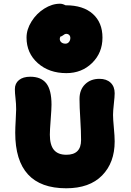

<svg xmlns="http://www.w3.org/2000/svg" viewBox="-20 -1073 699 1021"><path d="M333 -684.1Q240.7 -684.1 180.9 -737.3Q121.1 -790.5 121.1 -873Q121.1 -916.5 147.5 -958.7Q173.8 -1001 215.3 -1027.1Q256.8 -1053.2 298.8 -1053.2Q313 -1053.2 328.1 -1044.9H330.1Q422.4 -1044.9 473.6 -999Q524.9 -953.1 524.9 -873Q524.9 -792 469.7 -738Q414.6 -684.1 333 -684.1ZM297.9 -866.2Q297.9 -855 306.2 -847.9Q314.5 -840.8 328.1 -840.8Q339.4 -840.8 346.7 -849.6Q354 -858.4 354 -871.1Q354 -880.9 347.9 -887Q341.8 -893.1 331.1 -893.1Q325.2 -893.1 316.4 -886Q307.6 -878.9 301.8 -878.9Q297.9 -872.6 297.9 -866.2ZM332 -71.8Q61 -71.8 61 -367.2Q61 -392.1 63.5 -434.8Q65.9 -477.5 65.9 -491.2Q65.9 -521 62.5 -549.8Q59.1 -578.6 59.1 -599.1Q59.1 -629.4 80.8 -647.2Q102.5 -665 141.1 -665Q198.2 -665 226.1 -629.9Q253.9 -594.7 253.9 -516.1Q253.9 -493.2 249.5 -436.8Q245.1 -380.4 245.1 -356.9Q245.1 -302.2 266.6 -276.1Q288.1 -250 333 -250Q411.1 -250 411.1 -328.1Q411.1 -373 407 -439.7Q402.8 -506.3 402.8 -546.9Q402.8 -595.7 432.4 -624.8Q461.9 -653.8 508.8 -653.8Q546.4 -653.8 568.1 -633.3Q589.8 -612.8 589.8 -577.1Q589.8 -559.6 585.4 -521Q581.1 -482.4 581.1 -461.9Q581.1 -439.9 585.4 -394Q589.8 -348.1 589.8 -320.8Q589.8 -208 522.9 -139.9Q456.1 -71.8 332 -71.8Z"/></svg>

Font: Shantell Sans Irregular Bouncy
Style: Regular
Weight: 800
Designer: Stephen Nixon, Anya Danilova, Shantell Martin
Foundry: Arrow Type
Version: Version 1.006;[9816181b4]